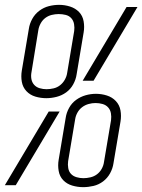

<svg xmlns="http://www.w3.org/2000/svg" viewBox="-39 -764 587 792"><path d="M152 -359Q129 -359 107 -365.5Q85 -372 70 -388Q55 -404 51 -426.5Q47 -449 51 -473L80 -645Q83 -666 94 -686Q105 -706 123 -719.5Q141 -733 162 -738.5Q183 -744 205 -744Q228 -744 250 -737Q272 -730 287 -714.5Q302 -699 306 -676Q310 -653 306 -630L277 -457Q274 -436 263 -416Q252 -396 234 -383Q216 -370 194.5 -364.5Q173 -359 152 -359ZM302 -431 483 -735H528L347 -431ZM153 -396Q167 -396 182 -399.5Q197 -403 209 -412.5Q221 -422 228.5 -435.5Q236 -449 238 -463L267 -636Q269 -650 266.5 -664.5Q264 -679 255 -689Q246 -699 232 -702.5Q218 -706 203 -706Q189 -706 174.5 -702.5Q160 -699 148 -690Q136 -681 128.5 -667Q121 -653 119 -639L91 -467Q88 -452 90.5 -438Q93 -424 102 -414Q111 -404 125 -400Q139 -396 153 -396ZM304 8Q281 8 259 1.5Q237 -5 222 -20.5Q207 -36 203 -59Q199 -82 203 -105L232 -278Q235 -299 246 -319Q257 -339 275 -352Q293 -365 314 -371Q335 -377 357 -377Q380 -377 402 -370Q424 -363 439 -347Q454 -331 458 -308.5Q462 -286 458 -262L429 -90Q426 -69 415 -49Q404 -29 386 -15.5Q368 -2 346.5 3Q325 8 304 8ZM305 -29Q319 -29 334 -32.5Q349 -36 361 -45Q373 -54 380.5 -67.5Q388 -81 390 -96L419 -268Q421 -283 418.5 -297Q416 -311 407 -321Q398 -331 384 -335Q370 -339 355 -339Q341 -339 326.5 -335Q312 -331 300 -322Q288 -313 280.5 -299.5Q273 -286 271 -272L242 -99Q240 -85 242.5 -70.5Q245 -56 254 -46.5Q263 -37 277 -33Q291 -29 305 -29ZM-19 0 162 -304H207L26 0Z"/></svg>

Font: Iosevka Slab XLtObl
Style: Regular
Weight: 200
Italic angle: -9°
Monospace: yes
Designer: Belleve Invis
Foundry: Belleve Invis
Version: Version 11.1.1; ttfautohint (v1.8.3)